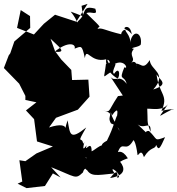

<svg xmlns="http://www.w3.org/2000/svg" viewBox="-23 -908 916 991"><path d="M586 -412C526 -323 555 -327 493 -342C585 -321 522 -315 550 -271C609 -249 586 -223 605 -213C525 -354 551 -335 554 -311C595 -370 580 -312 582 -313C571 -293 566 -257 529 -182C488 -159 509 -160 505 -131C531 -194 462 -129 450 -127C450 -194 410 -113 424 -158C387 -106 425 -201 406 -165C403 -210 366 -153 422 -250C335 -180 339 -217 326 -287C294 -197 358 -292 230 -250L266 -300L379 -342L439 -409L433 -497L349 -495L345 -547L293 -601L261 -644L238 -708C278 -668 329 -634 259 -641C329 -698 371 -681 362 -657C396 -669 400 -679 415 -608C424 -669 443 -581 525 -602C522 -572 530 -579 540 -579C510 -626 573 -577 524 -579C514 -496 503 -507 546 -534C599 -475 615 -517 572 -494C601 -498 598 -576 566 -527C544 -538 604 -607 549 -565C617 -620 644 -544 619 -561C588 -486 617 -525 631 -475C592 -528 570 -481 547 -512L611 -415ZM132 -825 133 -764 51 -694 30 -633 22 -622 -3 -557 76 -476 108 -413V-392L165 -380L111 -338L153 -293L168 -178L250 -152L165 -116L108 -76L77 -81L92 29L68 40L114 63L209 52L250 -13L290 8L241 -45C370 6 365 20 405 -18C420 -72 452 14 404 -72C420 -15 432 -28 459 -30C471 -69 393 -108 424 -93C419 -75 400 -40 422 -36C447 5 471 -3 569 -13C527 -68 619 -1 583 11C582 -8 590 -45 545 11C627 -2 623 -41 597 -73C618 -86 629 -87 637 -91C605 -142 584 -118 586 -124C609 -186 625 -118 663 -180C664 -192 678 -180 687 -108C692 -103 705 -145 720 -97C755 -154 778 -135 783 -160C796 -128 803 -142 829 -200C770 -178 793 -188 746 -232C711 -233 759 -200 681 -272C719 -230 758 -295 754 -228C732 -284 741 -284 737 -347C761 -348 822 -333 847 -375C791 -287 782 -303 865 -343C875 -336 888 -353 810 -336C850 -418 798 -418 785 -524C802 -495 853 -473 768 -446C845 -532 753 -544 750 -598C711 -537 706 -592 664 -577C681 -576 689 -586 677 -535C694 -586 668 -599 652 -581C684 -609 637 -618 668 -656C633 -661 705 -664 704 -681C712 -741 660 -763 647 -681C659 -727 605 -755 632 -756C596 -757 648 -797 657 -731C613 -789 593 -719 607 -730C514 -752 505 -766 481 -759C485 -780 520 -746 423 -840C447 -853 484 -822 469 -863C398 -883 423 -839 389 -808C335 -757 421 -749 342 -848C426 -819 405 -810 398 -878L429 -888L371 -796L261 -832L203 -785L152 -730L65 -764L84 -856Z"/></svg>

Font: Hussar Lance
Style: Regular
Weight: 700
Foundry: Cannot Into Space Fonts, PlusOne Fonts
Version: Version 2.27